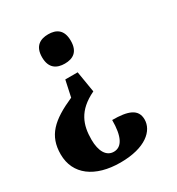

<svg xmlns="http://www.w3.org/2000/svg" viewBox="-191 -651 880 954"><g transform="rotate(-30 249.0 -174.0)"><path d="M228 -540C183 -540 145 -520 145 -456C145 -392 183 -372 228 -372C274 -372 310 -392 310 -456C310 -520 274 -540 228 -540ZM261 -303H190L170 -210C43 -154 -16 -99 -16 8C-16 124 77 192 222 192C366 192 432 130 432 66C432 6 381 -12 291 -12C291 81 267 129 220 129C177 129 153 87 153 21C153 -62 176 -132 281 -182Z"/></g></svg>

Font: Noto Serif Devanagari SemiCondensed ExtraBold
Style: Regular
Weight: 800
Width: 4
Designer: Universal Thirst, Indian Type Foundry and the Monotype Design Team
Foundry: Monotype Imaging Inc.
Version: Version 2.004